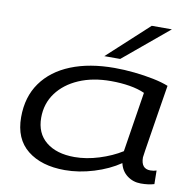

<svg xmlns="http://www.w3.org/2000/svg" viewBox="-86 -879 996 977"><g transform="rotate(10 411.5 -390.0)"><path d="M704 10Q664 10 633.5 -13Q603 -36 594 -76Q537 -37 460.5 -13.5Q384 10 311 10Q190 10 118 -47.5Q46 -105 46 -217Q46 -322 98.5 -395.5Q151 -469 246.5 -507.5Q342 -546 471 -546Q522 -546 574.5 -540.5Q627 -535 673.5 -525.5Q720 -516 752 -503Q740 -430 729.5 -363.5Q719 -297 710.5 -244Q702 -191 697 -158.5Q692 -126 692 -123Q692 -64 740 -64Q758 -64 772 -69L773 1Q743 10 704 10ZM591 -137 640 -447Q607 -462 562 -469.5Q517 -477 465 -477Q371 -477 299.5 -446Q228 -415 187.5 -360Q147 -305 147 -232Q147 -152 201 -108Q255 -64 348 -64Q409 -64 474.5 -84.5Q540 -105 591 -137ZM409 -596 620 -790H724L491 -596Z"/></g></svg>

Font: Georama ExtraExtended
Style: Italic
Weight: 400
Width: 8
Italic angle: -9°
Designer: Jean-Baptiste Levee
Foundry: Production Type
Version: Version 1.000